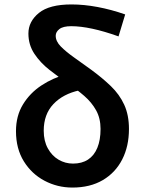

<svg xmlns="http://www.w3.org/2000/svg" viewBox="-20 -831 650 865"><path d="M306 14Q239 14 181 -16.5Q123 -47 87.5 -104Q52 -161 52 -240Q52 -309 83.5 -360.5Q115 -412 166.5 -446Q218 -480 278 -496L338 -424Q264 -408 220.5 -362Q177 -316 177 -242Q177 -196 195.5 -162.5Q214 -129 244 -111.5Q274 -94 309 -94Q349 -94 376.5 -112Q404 -130 418.5 -165Q433 -200 433 -250Q433 -298 413 -334Q393 -370 359.5 -399Q326 -428 286 -455Q244 -484 203 -516Q162 -548 135 -588.5Q108 -629 108 -680Q108 -734 155 -772.5Q202 -811 302 -811Q358 -811 419.5 -799.5Q481 -788 544 -766L514 -667Q450 -690 396.5 -701.5Q343 -713 301 -713Q264 -713 247.5 -700Q231 -687 231 -670Q231 -645 253.5 -622Q276 -599 312.5 -573Q349 -547 392 -516Q441 -480 479.5 -443Q518 -406 539.5 -359.5Q561 -313 561 -250Q561 -172 530.5 -112.5Q500 -53 443 -19.5Q386 14 306 14Z"/></svg>

Font: Noto Sans SC SemiBold
Style: Regular
Weight: 600
Designer: Ryoko NISHIZUKA 西塚涼子 (kana, bopomofo & ideographs); Paul D. Hunt (Latin, Greek & Cyrillic); Sandoll Communications 산돌커뮤니
Foundry: Adobe
Version: Version 2.004-H2;hotconv 1.0.118;makeotfexe 2.5.65603